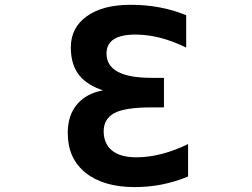

<svg xmlns="http://www.w3.org/2000/svg" viewBox="-20 -761 1040 793"><path d="M536.1 11.7Q407.2 11.7 333.5 -47.4Q259.8 -106.4 259.8 -211.9Q259.8 -288.1 301.8 -334Q339.8 -376 405.3 -387.7Q341.8 -409.2 309.6 -447.3Q272.5 -491.2 272.5 -565.4Q272.5 -646.5 338.4 -693.8Q404.3 -741.2 519.5 -741.2Q644.5 -741.2 749 -698.2V-564.5Q639.6 -618.2 540 -618.2Q419.9 -618.2 419.9 -540Q419.9 -439.5 605.5 -439.5H657.2V-317.4H605.5Q495.1 -317.4 451.7 -293.5Q408.2 -269.5 408.2 -218.8Q408.2 -168 442.4 -139.6Q476.6 -111.3 543 -111.3Q644.5 -111.3 756.8 -166V-32.2Q653.3 11.7 536.1 11.7Z"/></svg>

Font: Gen Shin Gothic Monospace Bold
Style: Bold
Weight: 700
Designer: [Source Han Sans]
Ryoko NISHIZUKA  (kana & ideographs); Paul D. Hunt (Latin, Greek & Cyrillic); Wenlong ZHANG  (bopomofo
Version: Version 1.002.20150607